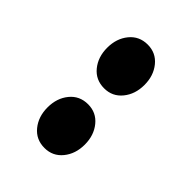

<svg xmlns="http://www.w3.org/2000/svg" viewBox="-3 -997 528 528"><g transform="rotate(-45 261.0 -732.5)"><path d="M60 -732Q60 -765 84.5 -785Q109 -805 145 -805Q181 -805 205.5 -785Q230 -765 230 -732Q230 -700 205.5 -680Q181 -660 145 -660Q109 -660 84.5 -680Q60 -700 60 -732ZM292 -732Q292 -765 316.5 -785Q341 -805 377 -805Q413 -805 437.5 -785Q462 -765 462 -732Q462 -700 437.5 -680Q413 -660 377 -660Q341 -660 316.5 -680Q292 -700 292 -732Z"/></g></svg>

Font: Farro
Style: Bold
Weight: 700
Designer: Aceler Chua
Foundry: Grayscale Limited
Version: Version 1.101